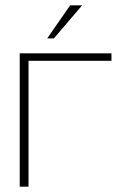

<svg xmlns="http://www.w3.org/2000/svg" viewBox="-20 -700 461 720"><path d="M54 0H87V-472H398V-500H54ZM157 -556H182L288 -680H243Z"/></svg>

Font: LT Wave Alt Thin
Style: Regular
Weight: 100
Designer: Daniel Lyons
Version: Version 2.5 (Glyphs App)